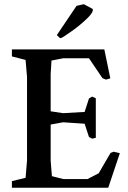

<svg xmlns="http://www.w3.org/2000/svg" viewBox="-20 -885 602 905"><path d="M36.1 -31.2 100.6 -46.9 107.4 -127.9V-521.5L100.6 -602.5L36.1 -619.1V-652.3H471.7L500 -515.6L479.5 -509.8L462.9 -516.6L399.4 -610.4H278.3L222.7 -599.6L218.8 -536.1V-360.4L277.3 -351.6L378.9 -357.4L399.4 -420.9L414.1 -429.7L431.6 -421.9V-235.4L414.1 -231.4L399.4 -239.3L378.9 -301.8L277.3 -308.6L218.8 -297.9V-127.9L224.6 -54.7L278.3 -41H392.6L445.3 -68.4L501 -164.1L515.6 -169.9L544.9 -163.1L490.2 0H36.1ZM248 -719.7 340.8 -857.4 375 -865.2 417 -842.8Q421.9 -828.1 390.6 -797.9Q359.4 -767.6 318.4 -738.3Q277.3 -709 266.6 -705.1L260.7 -707Z"/></svg>

Font: Comprehension Dark
Style: Regular
Weight: 700
Designer: Alfredo Marco Pradil
Foundry: Alfredo Marco Pradil
Version: 1.0